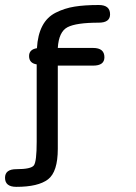

<svg xmlns="http://www.w3.org/2000/svg" viewBox="-63 -641 540 764"><path d="M167 -48.8Q167 43 127.9 72.8Q88.9 102.5 2 102.5Q-43 102.5 -43 66.4Q-43 32.2 2 32.2Q60.5 32.2 71.8 17.1Q83 2 83 -77.1V-384.8Q52.7 -389.6 52.7 -418Q52.7 -444.3 84 -449.2Q86.9 -502 105.5 -537.6Q124 -573.2 159.2 -590.8Q194.3 -608.4 233.9 -614.7Q273.4 -621.1 330.1 -621.1Q375 -621.1 375 -584Q375 -550.8 330.1 -550.8Q240.2 -550.8 205.6 -532.7Q170.9 -514.6 167 -450.2H307.6Q352.5 -450.2 352.5 -413.1Q352.5 -379.9 307.6 -379.9H167Z"/></svg>

Font: Jura
Style: DemiBold
Weight: 600
Version: Version 2.4